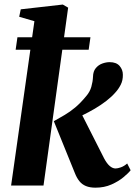

<svg xmlns="http://www.w3.org/2000/svg" viewBox="-20 -836 608 865"><path d="M30 0 135 -740.5 66.5 -760.5 73.5 -794 263 -815.5 287 -801.5 176 0ZM410 9.5Q385 9.5 367.2 2.2Q349.5 -5 337.5 -20Q325.5 -35 317 -57L222.5 -290Q248 -304.5 271.5 -318.2Q295 -332 318.8 -351.8Q342.5 -371.5 368 -402.5Q385 -422 391.5 -445Q398 -468 399 -490.5Q399.5 -514.5 411.5 -529Q423.5 -543.5 440.8 -549.8Q458 -556 474 -556Q504 -556 518.8 -539Q533.5 -522 533.5 -499.5Q534 -474 523.8 -454Q513.5 -434 499.5 -419Q483 -400 458.8 -381.2Q434.5 -362.5 406.8 -346.2Q379 -330 351.8 -316.8Q324.5 -303.5 301.5 -294.5L336.5 -344.5L449 -122.5Q461.5 -99 474.5 -88Q487.5 -77 500.5 -77Q510 -77 524.8 -82.2Q539.5 -87.5 553 -99.5L568.5 -69Q559 -56.5 536.5 -37.8Q514 -19 482 -4.8Q450 9.5 410 9.5ZM58.5 -668H387.5L379.5 -612H50.5Z"/></svg>

Font: Merriweather 48pt ExtraBold
Style: Italic
Weight: 800
Italic angle: -7.8°
Version: Version 2.101